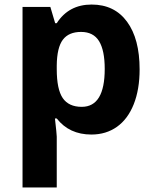

<svg xmlns="http://www.w3.org/2000/svg" viewBox="-20 -576 673 836"><path d="M227.1 -291V-274.9Q227.1 -187 253.2 -148.9Q279.3 -110.8 335.9 -110.8Q436 -110.8 436 -275.9Q436 -356.4 411.4 -396.7Q386.7 -437 333 -437Q279.3 -437 253.7 -403.1Q228 -369.1 227.1 -291ZM377.9 9.8Q281.7 9.8 227.1 -60.1H219.2Q227.1 8.3 227.1 19V240.2H78.1V-545.9H199.2L220.2 -475.1H227.1Q279.3 -556.2 378.9 -556.2Q478.5 -556.2 533.2 -481.4Q587.9 -406.7 587.9 -273.9Q587.9 -186.5 562.3 -122.1Q536.6 -57.6 489.3 -23.9Q441.9 9.8 377.9 9.8Z"/></svg>

Font: OpenSans-Bold
Style: Bold
Weight: 700
Foundry: Ascender Corporation
Version: Version 1.10